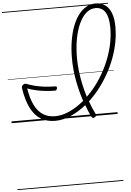

<svg xmlns="http://www.w3.org/2000/svg" viewBox="-109 -1362 1504 2209"><g transform="rotate(-5 643.0 -257.5)"><path d="M1286 -998Q1286 -883 1257 -767Q1228 -651 1176.5 -543Q1125 -435 1056.5 -340.5Q988 -246 908 -172Q922 -132 938 -94.5Q954 -57 972 -22Q978 -11 975 -1.5Q972 8 959 16Q943 24 934.5 20.5Q926 17 920 5Q904 -28 889 -62.5Q874 -97 862 -133Q775 -63 683.5 -23Q592 17 502 17Q405 17 335 -27Q265 -71 220 -161Q175 -251 154 -390Q153 -404 157 -414Q161 -424 173 -431Q183 -439 194 -438.5Q205 -438 220 -431Q266 -414 317.5 -402Q369 -390 424.5 -384Q480 -378 536 -378Q548 -378 552.5 -372.5Q557 -367 554 -353Q552 -340 545 -334.5Q538 -329 525 -329Q467 -330 414.5 -336Q362 -342 312.5 -353Q263 -364 213 -382Q232 -263 270.5 -186.5Q309 -110 368 -73Q427 -36 506 -36Q588 -36 674.5 -76Q761 -116 842 -184Q801 -306 778.5 -433.5Q756 -561 756 -683Q756 -788 771 -880.5Q786 -973 814 -1048Q842 -1123 882 -1176.5Q922 -1230 971.5 -1259Q1021 -1288 1080 -1288Q1146 -1288 1192 -1255Q1238 -1222 1262 -1157.5Q1286 -1093 1286 -998ZM814 -682Q814 -608 823 -531Q832 -454 848.5 -377Q865 -300 888 -227Q960 -296 1021.5 -384Q1083 -472 1129 -572.5Q1175 -673 1201 -780.5Q1227 -888 1227 -996Q1227 -1055 1217.5 -1099.5Q1208 -1144 1189 -1174.5Q1170 -1205 1141.5 -1220Q1113 -1235 1077 -1235Q1018 -1235 970 -1194Q922 -1153 887 -1078Q852 -1003 833 -902Q814 -801 814 -682ZM0 763H1224V773H0ZM0 -20H1224V0H0ZM0 -505H1224V-500H0ZM0 -1283H1224V-1273H0Z"/></g></svg>

Font: Playwrite NL Guides
Style: Regular
Weight: 400
Designer: Veronika Burian, José Scaglione
Foundry: TypeTogether
Version: Version 1.003